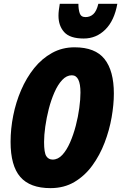

<svg xmlns="http://www.w3.org/2000/svg" viewBox="-20 -972 632 1002"><path d="M243.2 9.8Q136.7 9.8 85.9 -48.6Q35.2 -106.9 35.2 -231.9Q35.2 -299.3 49.1 -369.1Q63 -439 90.6 -502.7Q118.2 -566.4 158.4 -616.5Q198.7 -666.5 251.7 -695.8Q304.7 -725.1 369.1 -725.1Q477.1 -725.1 525.6 -663.8Q574.2 -602.5 574.2 -483.9Q574.2 -426.3 562.5 -359.4Q550.8 -292.5 525.9 -227.3Q501 -162.1 461.9 -108.4Q422.9 -54.7 368.7 -22.5Q314.5 9.8 243.2 9.8ZM254.9 -139.2Q282.7 -139.2 305.4 -163.8Q328.1 -188.5 345.7 -228.8Q363.3 -269 375.5 -315.9Q387.7 -362.8 393.8 -408.4Q399.9 -454.1 399.9 -488.8Q399.9 -579.1 355 -579.1Q327.6 -579.1 304.7 -554.7Q281.7 -530.3 264.2 -490.2Q246.6 -450.2 234.6 -403.6Q222.7 -356.9 216.3 -311.3Q210 -265.6 210 -231Q210 -174.8 221.7 -157Q233.4 -139.2 254.9 -139.2ZM417 -771Q345.2 -771 315.2 -804.2Q285.2 -837.4 285.2 -890.1Q285.2 -903.8 287.1 -919.4Q289.1 -935.1 292 -952.1H389.2Q389.2 -922.9 396 -902.8Q402.8 -882.8 426.3 -882.8Q450.2 -882.8 467 -898.2Q483.9 -913.6 493.2 -952.1H592.3Q576.7 -864.3 529.5 -817.6Q482.4 -771 417 -771Z"/></svg>

Font: Open Sans Condensed ExtraBold
Style: Italic
Weight: 800
Width: 3
Italic angle: -12°
Designer: Monotype Design Team
Foundry: Monotype Imaging Inc.
Version: Version 3.003; ttfautohint (v1.8.4)